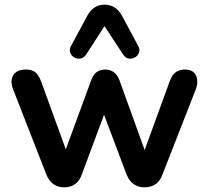

<svg xmlns="http://www.w3.org/2000/svg" viewBox="-20 -795 895 823"><path d="M572 -599Q581 -583 576 -569.5Q571 -556 558.5 -549Q546 -542 532 -544Q518 -546 508 -561L428 -683L349 -561Q339 -546 324.5 -544Q310 -542 298 -549Q286 -556 281 -569.5Q276 -583 285 -599L354 -727Q380 -775 428 -775Q477 -775 503 -727ZM256 8Q201 8 179 -46L37 -410Q22 -447 36.5 -472Q51 -497 91 -497Q115 -497 130 -486.5Q145 -476 157 -444L262 -155L372 -454Q388 -497 431 -497Q473 -497 491 -454L600 -152L708 -448Q719 -477 735.5 -487Q752 -497 771 -497Q809 -497 820.5 -470.5Q832 -444 818 -409L676 -46Q666 -18 646 -5Q626 8 600 8Q545 8 523 -46L426 -303L331 -48Q321 -19 301.5 -5.5Q282 8 256 8Z"/></svg>

Font: Chiron GoRound TC SB
Style: Regular
Weight: 500
Designer: Ryoko NISHIZUKA 西塚涼子 (kana, bopomofo & ideographs); Paul D. Hunt (Latin, Greek & Cyrillic); Sandoll Communications 산돌커뮤니
Foundry: Adobe
Version: Version 1.000;hotconv 1.1.1;makeotfexe 2.6.0